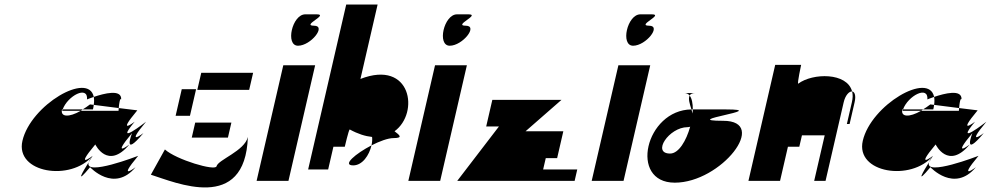

<svg xmlns="http://www.w3.org/2000/svg" viewBox="-20 -795 4356 844"><path d="M78.6 -176C45.8 -34 292.1 4 387.4 -110C387.4 -110 303.6 -46 398.9 -160C398.9 -160 453.6 -46 548.9 -160C548.9 -160 465.2 -96 560.5 -210C560.5 -210 515.2 -96 610.5 -210C610.5 -210 526.7 -146 622 -260C622 -260 476.7 -146 572 -260C572 -260 488.2 -196 583.6 -310L501.9 -320C502 -316 501 -312 501.1 -308H335.1C283.2 -278 244.6 -280 252.5 -314H255.5C277.3 -374 367.2 -421 362.7 -358C362.7 -358 374.8 -363 392.2 -369C369.3 -482 115.1 -334 78.6 -176ZM253.1 -308H335.1C337.6 -310 341 -312 343.5 -314H255.5C255 -312 253.6 -310 253.1 -308ZM343.5 -314H388.5C390.1 -321 391.7 -328 392.1 -334L375.6 -336C364.5 -327 354.1 -321 343.5 -314ZM392.2 -369C393.9 -359 394.3 -348 392.1 -334L501.9 -320C506.9 -372 512.7 -358 512.7 -358C515.5 -405 436.7 -384 392.2 -369ZM369.9 -82C379.4 -97 387.4 -110 387.4 -110C377.9 -99 372.5 -89 369.9 -82ZM369.9 -82C344.5 -41 306.7 23 375.9 -60C375.9 -60 480.5 54 575.9 -60C575.9 -60 492.1 4 587.4 -110C587.4 -110 347.9 -17 369.9 -82Z M643.2 -27C751.4 7 1058 143 1069.6 -193C1055.2 -131 938.5 -93 931.8 -64C926.7 -42 754.5 -93 704.9 -138ZM752 -286H815L842 -403H779ZM847.3 -400H1075.3L1092.7 -475H864.7ZM822.9 -190H981.9L997.1 -256H838.1Z M1108 0H1248L1365.3 -508H1225.3ZM1290.1 -594C1346.1 -594 1416.5 -682 1360.5 -682C1302.5 -682 1428 -732 1372 -732H1322C1264 -732 1233.1 -594 1290.1 -594Z M1334.5 -50H1422.5L1445.6 -150H1495.6C1495.6 -150 1512.5 -223 1517.2 -226C1553.6 -206 1586.2 -196 1615.6 -193C1617 -182 1616 -169 1613 -156C1648.2 -174 1685.4 -188 1710.4 -188C1756.4 -188 1732.1 -204 1714.3 -218C1824.8 -298 1788.5 -535 1564.4 -448L1639.9 -775H1501.9ZM1532.7 -68C1572.7 -68 1602.9 -112 1613 -156C1543.7 -120 1481.7 -68 1532.7 -68Z M1775 0H1915L2032.3 -508H1892.3ZM1957.1 -594C2013.1 -594 2083.5 -682 2027.5 -682C1969.5 -682 2095 -732 2039 -732H1989C1931 -732 1900.1 -594 1957.1 -594Z M1990 0H2506L2517.5 -50H2367.5L2379.1 -100H2429.1L2456.3 -218H2290.3L2448.2 -356H2144.2L2117.2 -239H2173.2Z M2581 0H2721L2838.3 -508H2698.3ZM2763.1 -594C2819.1 -594 2889.5 -682 2833.5 -682C2775.5 -682 2901 -732 2845 -732H2795C2737 -732 2706.1 -594 2763.1 -594Z M2925.7 -120C2843.7 -120 2920.5 -236 3002.5 -236C3006.5 -236 3010.7 -237 3013.9 -238C2996.9 -177 2963.7 -120 2925.7 -120ZM2987.1 -386C2997.1 -386 3005.4 -383 3011.6 -375C3015.2 -382 3023.1 -386 3037.1 -386ZM3011.6 -375C3004.3 -361 3012 -338 3019.5 -314H3025.5C3025.5 -340 3021.6 -362 3011.6 -375ZM3019.5 -314C2817 -312 2743.2 8 2946.2 8C3150.2 8 3362.9 -264 3158.9 -264C2954.9 -264 3374.5 -314 3170.5 -314H3025.5C3025.1 -308 3024.7 -302 3024.3 -296C3022.7 -302 3021.1 -308 3019.5 -314Z M3270 0H3409L3443.6 -150H3493.6L3505.2 -200H3605.2L3559 0H3609L3688.6 -345C3696 -377 3713 -394 3725.7 -393C3704.1 -477 3552.7 -475 3488.6 -427C3484.3 -430 3501.7 -510 3501.7 -510H3387.7ZM3725.7 -393C3729.5 -379 3728.8 -363 3724.6 -345L3702.7 -250H3714.7L3736.6 -345C3743.8 -376 3736.5 -392 3725.7 -393Z M3772.6 -176C3739.8 -34 3986.1 4 4081.4 -110C4081.4 -110 3997.6 -46 4092.9 -160C4092.9 -160 4147.6 -46 4242.9 -160C4242.9 -160 4159.2 -96 4254.5 -210C4254.5 -210 4209.2 -96 4304.5 -210C4304.5 -210 4220.7 -146 4316 -260C4316 -260 4170.7 -146 4266 -260C4266 -260 4182.2 -196 4277.6 -310L4195.9 -320C4196 -316 4195 -312 4195.1 -308H4029.1C3977.2 -278 3938.6 -280 3946.5 -314H3949.5C3971.3 -374 4061.2 -421 4056.7 -358C4056.7 -358 4068.8 -363 4086.2 -369C4063.3 -482 3809.1 -334 3772.6 -176ZM3947.1 -308H4029.1C4031.6 -310 4035 -312 4037.5 -314H3949.5C3949 -312 3947.6 -310 3947.1 -308ZM4037.5 -314H4082.5C4084.1 -321 4085.7 -328 4086.1 -334L4069.6 -336C4058.5 -327 4048.1 -321 4037.5 -314ZM4086.2 -369C4087.9 -359 4088.3 -348 4086.1 -334L4195.9 -320C4200.9 -372 4206.7 -358 4206.7 -358C4209.5 -405 4130.7 -384 4086.2 -369ZM4063.9 -82C4073.4 -97 4081.4 -110 4081.4 -110C4071.9 -99 4066.5 -89 4063.9 -82ZM4063.9 -82C4038.5 -41 4000.7 23 4069.9 -60C4069.9 -60 4174.5 54 4269.9 -60C4269.9 -60 4186.1 4 4281.4 -110C4281.4 -110 4041.9 -17 4063.9 -82Z"/></svg>

Font: Digital Distortion
Style: Obl
Weight: 400
Version: Version 1